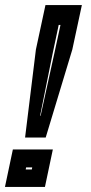

<svg xmlns="http://www.w3.org/2000/svg" viewBox="-56 -734 356 754"><path d="M42.5 -194 85 -539.5 122.5 -714H265.5L228 -539.5L123.5 -194ZM101.5 -279.5H103.5L157.5 -525L181.5 -636H174.5L151 -525ZM-36.5 0 -5.5 -147H151.5L120.5 0ZM45 -68.5H69L70.5 -76.5H46.5Z"/></svg>

Font: Tourney ExtraBold
Style: Italic
Weight: 800
Italic angle: -12°
Version: Version 1.015